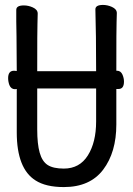

<svg xmlns="http://www.w3.org/2000/svg" viewBox="-20 -735 540 779"><path d="M239 -51Q303 -51 336.5 -104.5Q370 -158 370 -242V-376H131V-210Q131 -151 141 -115.5Q151 -80 173.5 -65.5Q196 -51 239 -51ZM48 -198V-374L41 -373Q25 -373 18 -390Q13 -404 13 -418Q13 -448 37 -448Q37 -448 48 -447Q47 -628 46 -648V-695Q46 -713 77 -713Q95 -713 113 -705Q133 -696 133 -680L132 -639Q131 -620 131 -446H370Q370 -597 367 -697Q367 -715 398 -715Q416 -715 434 -707Q454 -698 454 -682L453 -645Q452 -628 452 -448H455Q470 -448 477 -432Q483 -418 483 -404Q483 -374 461 -374H452V-230Q452 -117 398.5 -46.5Q345 24 239 24Q166 24 124 -3Q48 -51 48 -198Z"/></svg>

Font: Moon Stars Kai HW
Style: Bold
Weight: 700
Designer: GuiWonder
Version: Version 1.101